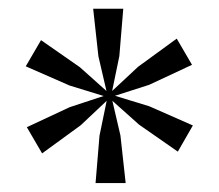

<svg xmlns="http://www.w3.org/2000/svg" viewBox="-20 -833 502 440"><path d="M199 -413.5 208 -522 224.5 -602 165 -546 76.5 -481.5 41.5 -541.5 140 -587.5 217.5 -613 139.5 -637 39 -681 74 -741 163 -679 224 -624.5 205.5 -704 193.5 -813H262.5L253.5 -704.5L237 -624.5L296.5 -680L385 -744.5L420 -684.5L321.5 -638.5L243.5 -613.5L322 -589.5L422 -545.5L387.5 -485.5L298.5 -547.5L237.5 -602L256 -522.5L268 -413.5Z"/></svg>

Font: Merriweather 144pt
Style: Regular
Weight: 400
Version: Version 2.100